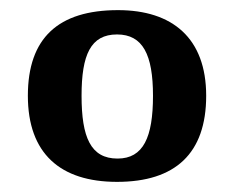

<svg xmlns="http://www.w3.org/2000/svg" viewBox="-20 -739 462 379"><path d="M211 -380C326 -380 387 -436 387 -550C387 -664 320 -719 213 -719C95 -719 35 -664 35 -550C35 -436 99 -380 211 -380ZM212 -426C159 -426 141 -468 141 -550C141 -631 159 -671 211 -671C262 -671 282 -631 282 -550C282 -468 263 -426 212 -426Z"/></svg>

Font: Noto Serif Georgian SemiBold
Style: Regular
Weight: 600
Designer: Monotype Design Team, Akaki Razmadze
Foundry: Google LLC
Version: Version 2.003